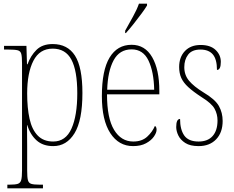

<svg xmlns="http://www.w3.org/2000/svg" viewBox="-20 -786 1276 1046"><path d="M20 240V220H33Q63 220 77 215.5Q91 211 95.5 195Q100 179 100 143V-441Q100 -476 96 -492Q92 -508 76.5 -512Q61 -516 26 -516H2V-536H124L127 -436H130Q147 -483 179 -514.5Q211 -546 267 -546Q348 -546 388.5 -483Q429 -420 429 -279Q429 -130 386 -60Q343 10 270 10Q214 10 179.5 -21Q145 -52 128 -105H127Q127 -88 127.5 -58Q128 -28 128 14V143Q128 179 132 195Q136 211 150 215.5Q164 220 194 220H214V240ZM270 -15Q338 -15 369.5 -85.5Q401 -156 401 -278Q401 -401 369 -461Q337 -521 267 -521Q196 -521 162 -455Q128 -389 128 -277Q128 -198 141 -139Q154 -80 185.5 -47.5Q217 -15 270 -15Z M705 10Q627 10 581 -60.5Q535 -131 535 -262Q535 -403 577 -472.5Q619 -542 697 -542Q770 -542 809 -474.5Q848 -407 848 -291V-272H563Q563 -142 601.5 -78.5Q640 -15 706 -15Q753 -15 781.5 -41Q810 -67 824 -100Q833 -95 833 -79Q833 -63 818.5 -42Q804 -21 775.5 -5.5Q747 10 705 10ZM820 -297Q818 -395 789 -456Q760 -517 697 -517Q631 -517 599 -457.5Q567 -398 564 -297ZM662 -619Q684 -659 704.5 -695.5Q725 -732 737 -766H781V-756Q771 -739 751 -712Q731 -685 708.5 -656.5Q686 -628 666 -606H662Z M1062 10Q1016 10 989.5 -7Q963 -24 951.5 -48Q940 -72 940 -94Q940 -138 961 -138Q961 -80 984 -47.5Q1007 -15 1062 -15Q1112 -15 1138.5 -45Q1165 -75 1165 -130Q1165 -164 1149 -193.5Q1133 -223 1078 -257Q1032 -287 1005.5 -311.5Q979 -336 967.5 -361.5Q956 -387 956 -421Q956 -475 987.5 -508Q1019 -541 1073 -541Q1126 -541 1154.5 -514Q1183 -487 1183 -449Q1183 -405 1162 -405Q1162 -463 1139.5 -489.5Q1117 -516 1072 -516Q1026 -516 1005 -488.5Q984 -461 984 -420Q984 -377 1010 -346Q1036 -315 1088 -283Q1152 -245 1172.5 -208.5Q1193 -172 1193 -127Q1193 -64 1157.5 -27Q1122 10 1062 10Z"/></svg>

Font: Noto Serif Sinhala Condensed Thin
Style: Regular
Weight: 100
Width: 3
Designer: Jelle Bosma - Monotype Design Team
Foundry: Monotype Imaging Inc.
Version: Version 2.007; ttfautohint (v1.8.4.7-5d5b)